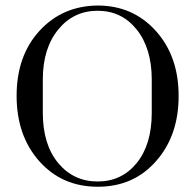

<svg xmlns="http://www.w3.org/2000/svg" viewBox="-20 -669 714 705"><path d="M338.5 -648.7Q467.9 -648.7 551.9 -555.8Q635.9 -462.8 635.9 -316.7Q635.9 -170.5 552.6 -76.9Q470.5 16.7 339.1 16.7Q207.7 16.7 124.4 -76.9Q41 -170.5 41 -317.3Q41 -464.1 125 -555.8Q209 -647.4 338.5 -648.7ZM537.2 -255.1V-376.9Q537.2 -491 482.1 -560.3Q426.9 -629.5 338.5 -629.5Q250 -629.5 193.6 -560.3Q137.2 -491 137.2 -376.9V-255.1Q137.2 -138.5 193.6 -70.5Q250 -2.6 338.5 -2.6Q426.9 -2.6 482.1 -70.5Q537.2 -138.5 537.2 -255.1Z"/></svg>

Font: Suranna
Style: Regular
Weight: 400
Version: Version 1.0.5; ttfautohint (v1.2.42-39fb)